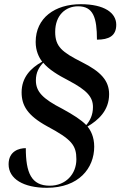

<svg xmlns="http://www.w3.org/2000/svg" viewBox="-20 -780 584 915"><path d="M203 115C356 115 429 21 429 -81C429 -128 412 -159 397 -177C448 -207 500 -253 500 -331C500 -396 460 -439 370 -484C275 -532 243 -558 243 -628C243 -708 293 -750 352 -750C424 -750 442 -697 442 -591C499 -591 534 -609 534 -662C534 -719 477 -760 365 -760C242 -760 150 -695 150 -580C150 -538 165 -507 181 -486C125 -455 83 -410 83 -340C83 -278 110 -230 205 -178C321 -116 344 -88 344 -21C344 50 293 105 217 105C129 105 103 43 103 -74C71 -74 21 -60 21 3C21 73 93 115 203 115ZM391 -184C367 -209 329 -233 278 -261C182 -310 151 -344 151 -397C151 -435 166 -460 186 -481C213 -449 253 -424 309 -395C394 -350 423 -318 423 -270C423 -232 409 -205 391 -184Z"/></svg>

Font: Noto Serif Display SemiBold
Style: Italic
Weight: 600
Italic angle: -12°
Designer: Monotype Design Team
Foundry: Monotype Imaging Inc.
Version: Version 2.009